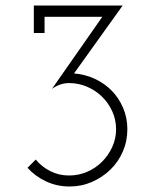

<svg xmlns="http://www.w3.org/2000/svg" viewBox="-20 -670 555 698"><path d="M381 -53Q352 -25 314 -8.5Q276 8 233 8Q187 8 147.5 -10.5Q108 -29 80 -60L110 -90Q131 -64 162.5 -48Q194 -32 231 -32Q266 -32 297 -45.5Q328 -59 351 -82Q374 -105 388 -135.5Q402 -166 402 -200Q402 -235 388 -265.5Q374 -296 351 -318.5Q328 -341 297 -354.5Q266 -368 231 -368Q214 -368 198.5 -362.5Q183 -357 169 -347L352 -609H142V-550H103V-650H426L249 -403Q289 -400 324.5 -383.5Q360 -367 386 -340.5Q412 -314 427.5 -278Q443 -242 443 -200Q443 -157 426.5 -119Q410 -81 381 -53Z"/></svg>

Font: Josefin Slab
Style: Regular
Weight: 400
Designer: Santiago Orozco
Foundry: Typemade
Version: Version 2.000